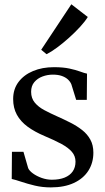

<svg xmlns="http://www.w3.org/2000/svg" viewBox="-20 -844 477 876"><path d="M211.5 11Q173.5 11 139 2.8Q104.5 -5.5 77 -14.8Q49.5 -24 33.5 -27.5L34.5 -151.5H87L108.5 -77Q113.5 -65 130.2 -52.8Q147 -40.5 170.2 -32.2Q193.5 -24 216.5 -24Q251 -24 275 -33.8Q299 -43.5 311.8 -62Q324.5 -80.5 324.5 -106.5Q324.5 -132 308.2 -151Q292 -170 260.8 -187Q229.5 -204 183 -223.5Q138 -242.5 106 -266Q74 -289.5 57 -320.5Q40 -351.5 40 -392Q40 -437.5 64.5 -470Q89 -502.5 131 -520Q173 -537.5 226 -537.5Q268 -537.5 296.8 -531.2Q325.5 -525 345 -517.8Q364.5 -510.5 377 -508L376 -388.5H327.5L305.5 -459.5Q300.5 -471.5 289.8 -481.5Q279 -491.5 262 -497.5Q245 -503.5 221.5 -503.5Q196.5 -503.5 173.8 -495Q151 -486.5 136.5 -469.2Q122 -452 122 -425Q122 -396 138.5 -376Q155 -356 182.2 -341.5Q209.5 -327 241 -313Q272.5 -299 302 -284Q331.5 -269 355 -250.5Q378.5 -232 392.2 -207Q406 -182 406 -147.5Q406 -101 383.2 -65.2Q360.5 -29.5 317 -9.2Q273.5 11 211.5 11ZM192 -597 168 -617 305.5 -824.5 380.5 -766.5Q368 -746 345.2 -721.2Q322.5 -696.5 295.2 -672Q268 -647.5 241 -627.5Q214 -607.5 193 -597Z"/></svg>

Font: Merriweather 96pt
Style: Regular
Weight: 400
Version: Version 2.100